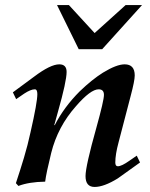

<svg xmlns="http://www.w3.org/2000/svg" viewBox="-20 -724 596 761"><path d="M535 -80Q513 -64 491 -48.5Q469 -33 447 -17Q392 17 355 17Q319 17 319 -26Q319 -65 362 -218Q392 -326 392 -348Q392 -370 371 -370Q339 -370 281 -303Q209 -222 183 -118Q163 -37 159 -4Q95 -3 53 13L43 2Q60 -49 75 -99Q90 -149 101 -200Q128 -318 128 -351Q128 -370 118 -370Q102 -370 76 -353L44 -331L31 -358L115 -420Q180 -469 215 -469Q244 -469 244 -439Q244 -402 210 -282L195 -228H197Q234 -300 296 -362Q345 -409 388 -436Q442 -469 474 -469Q514 -469 514 -425Q514 -404 498 -344L450 -160Q437 -112 437 -80Q437 -65 447 -65Q462 -65 493 -87L522 -107ZM206 -704H253L355 -593L478 -704H543L385 -529H292Z"/></svg>

Font: GFS Didot
Style: Bold Italic
Weight: 700
Italic angle: -12°
Designer: Designed by Takis Katsoulidis and George D. Matthiopoulos.
Foundry: Designed by Takis Katsoulidis and George D. Matthiopoulos.
Version: Version 1.0